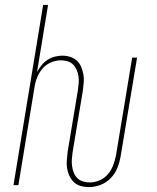

<svg xmlns="http://www.w3.org/2000/svg" viewBox="-20 -755 640 783"><path d="M343 8Q325 8 309 3.5Q293 -1 281.5 -12Q270 -23 263 -38Q256 -53 253.5 -69Q251 -85 252.5 -102.5Q254 -120 256 -137L298 -389Q300 -403 301 -417Q302 -431 300 -444.5Q298 -458 292.5 -470.5Q287 -483 278 -492Q269 -501 255.5 -505Q242 -509 228 -509Q208 -509 188 -500.5Q168 -492 154 -476Q140 -460 132 -440.5Q124 -421 121 -401L55 0H35L156 -735H176L131 -461Q139 -476 149.5 -489Q160 -502 174 -511Q188 -520 203.5 -524Q219 -528 234 -528Q251 -528 266.5 -523Q282 -518 293.5 -507.5Q305 -497 311 -482.5Q317 -468 320 -452Q323 -436 321.5 -419.5Q320 -403 318 -386L276 -134Q274 -120 273 -105.5Q272 -91 274 -77Q276 -63 281 -50.5Q286 -38 295.5 -28.5Q305 -19 318.5 -15Q332 -11 346 -11Q366 -11 386 -19.5Q406 -28 420 -44.5Q434 -61 441.5 -81Q449 -101 453 -121L519 -520H539L472 -118Q468 -94 459 -71Q450 -48 432 -29Q414 -10 390 -1Q366 8 343 8Z"/></svg>

Font: Iosevka Thin Extended
Style: Italic
Weight: 100
Width: 7
Italic angle: -9°
Monospace: yes
Designer: Belleve Invis
Foundry: Belleve Invis
Version: Version 32.5.0; ttfautohint (v1.8.4)